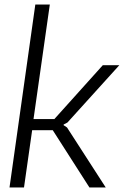

<svg xmlns="http://www.w3.org/2000/svg" viewBox="-20 -828 547 848"><path d="M136 -808H200L128 -302H220L434 -540H507L278 -287L261 -278V-275L276 -265L447 0H375L213 -253H122L86 0H22Z"/></svg>

Font: Plata Sans Light
Style: Italic
Weight: 300
Italic angle: -8°
Designer: Pablo Impallari, Andres Torresi, & Cristiano Sobral
Foundry: Pablo Impallari, Andres Torresi, & Cristiano Sobral
Version: Version 1.00;December 28, 2019;FontCreator 12.0.0.2547 64-bi